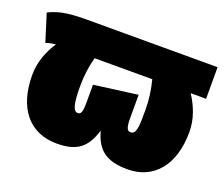

<svg xmlns="http://www.w3.org/2000/svg" viewBox="-108 -680 984 845"><g transform="rotate(20 383.5 -257.0)"><path d="M778 -536H163C68 -536 28 -524 -11 -505L29 -377C46 -383 57 -385 75 -387C44 -339 23 -286 23 -225C23 -70 99 22 227 22C317 22 364 -9 390 -98C414 -10 463 22 559 22C680 22 759 -69 759 -225C759 -286 737 -340 706 -388H778ZM544 -252C544 -172 543 -136 516 -136C505 -136 493 -139 493 -192V-303L289 -276V-192C289 -142 281 -136 268 -136C247 -136 238 -168 238 -252C238 -300 244 -345 256 -388H526C537 -345 544 -299 544 -252Z"/></g></svg>

Font: Fira Sans Ultra
Style: Regular
Weight: 950
Designer: Carrois Corporate & Edenspiekermann AG
Foundry: Carrois Corporate GbR & Edenspiekermann AG
Version: Version 4.203;PS 004.203;hotconv 1.0.88;makeotf.lib2.5.64775